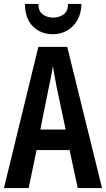

<svg xmlns="http://www.w3.org/2000/svg" viewBox="-20 -951 536 971"><path d="M373 0 332 -192H165L125 0H0L174 -714H320L496 0ZM267 -508Q260 -542 256 -567Q252 -592 247 -618Q245 -595 238.5 -564.5Q232 -534 227 -510L184 -296H312ZM392 -931Q391 -884 371.5 -849.5Q352 -815 319.5 -796.5Q287 -778 247 -778Q187 -778 147 -817Q107 -856 106 -931H174Q174 -895 196 -878.5Q218 -862 249 -862Q279 -862 301.5 -878Q324 -894 324 -931Z"/></svg>

Font: Noto Sans Gujarati UI ExtraCondensed SemiBold
Style: Regular
Weight: 600
Width: 2
Designer: Jelle Bosma - Monotype Design Team, Universal Thirst
Foundry: Monotype Imaging Inc.
Version: Version 2.106; ttfautohint (v1.8.4.7-5d5b)